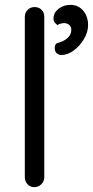

<svg xmlns="http://www.w3.org/2000/svg" viewBox="-20 -769 382 789"><path d="M162 -41Q162 -24 150 -12Q138 0 121 0Q104 0 93 -12Q82 -24 82 -41V-700Q82 -717 93.5 -728.5Q105 -740 122 -740Q140 -740 151 -728.5Q162 -717 162 -700ZM342 -666Q342 -637 325 -608.5Q308 -580 283 -561.5Q258 -543 232 -543Q223 -543 214 -549.5Q205 -556 205 -572Q205 -589 216 -592Q227 -595 240 -601Q256 -609 264.5 -620.5Q273 -632 273 -647Q273 -659 264.5 -666.5Q256 -674 243 -674Q237 -674 229.5 -672Q222 -670 216 -666Q209 -671 204 -678Q199 -685 200 -696Q201 -718 221.5 -733.5Q242 -749 269 -749Q302 -749 322 -725Q342 -701 342 -666Z"/></svg>

Font: Quicksand Light Medium
Style: Regular
Weight: 500
Version: Version 3.006